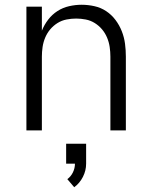

<svg xmlns="http://www.w3.org/2000/svg" viewBox="-20 -548 640 807"><path d="M91 0V-520H156V-419Q166 -444 182.5 -465.5Q199 -487 221.5 -501.5Q244 -516 270.5 -522Q297 -528 323 -528Q350 -528 377 -522Q404 -516 426.5 -501Q449 -486 465.5 -464Q482 -442 492 -416.5Q502 -391 505.5 -364Q509 -337 509 -310V0H444V-310Q444 -330 441 -350.5Q438 -371 430 -390Q422 -409 409 -424.5Q396 -440 378.5 -451Q361 -462 340.5 -466Q320 -470 300 -470Q280 -470 259.5 -466Q239 -462 221.5 -451Q204 -440 191 -424.5Q178 -409 170 -390Q162 -371 159 -350.5Q156 -330 156 -310V0ZM292 239 263 205Q278 194 286.5 176.5Q295 159 295 140H258V56H342V140Q342 169 328.5 195.5Q315 222 292 239Z"/></svg>

Font: Iosevka SS04 Light Extended
Style: Regular
Weight: 300
Width: 7
Monospace: yes
Designer: Belleve Invis
Foundry: Belleve Invis
Version: Version 19.0.0; ttfautohint (v1.8.4)